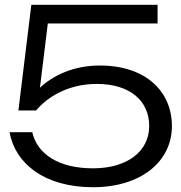

<svg xmlns="http://www.w3.org/2000/svg" viewBox="-20 -770 759 803"><path d="M57 -308H131C177 -363 263 -419 385 -419C524 -419 604 -348 604 -243C604 -136 511 -66 369 -66C226 -66 136 -125 115 -217H20C43 -87 165 13 369 13C568 13 699 -93 699 -243C699 -384 594 -496 397 -496C289 -496 202 -455 147 -403L180 -672H639V-750H111Z"/></svg>

Font: Bounded Light
Style: Regular
Weight: 300
Designer: Vlad Churkin
Version: Version 3.0